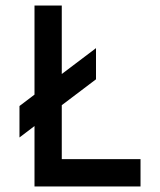

<svg xmlns="http://www.w3.org/2000/svg" viewBox="-20 -670 575 690"><path d="M50 -176 104 -217V0H485V-98H202V-292L325 -385V-497L202 -404V-650H104V-330L50 -289Z"/></svg>

Font: Grotesk 02 Mince
Style: Bold
Weight: 400
Designer: Frank Adebiaye, contributions by Jérémy Landes, Ariel Martín Pérez
Foundry: Velvetyne Type Foundry
Version: Version 3.000;Glyphs 3.1.2 (3150)